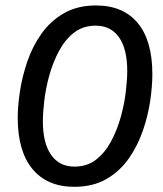

<svg xmlns="http://www.w3.org/2000/svg" viewBox="-20 -682 607 713"><path d="M255.8 11.7Q155 11.7 100.4 -54.6Q45.8 -120.8 45.8 -245Q45.8 -288.3 54.2 -343.3Q62.5 -398.3 81.7 -454.2Q100.8 -510 134.2 -557.1Q167.5 -604.2 217.5 -632.9Q267.5 -661.7 336.7 -661.7Q437.5 -661.7 491.7 -596.2Q545.8 -530.8 545.8 -406.7Q545.8 -363.3 537.9 -308.3Q530 -253.3 510.8 -197.5Q491.7 -141.7 458.8 -94.2Q425.8 -46.7 375.8 -17.5Q325.8 11.7 255.8 11.7ZM256.7 -63.3Q303.3 -63.3 336.7 -89.2Q370 -115 392.5 -157.1Q415 -199.2 428.3 -247.1Q441.7 -295 447.1 -340.4Q452.5 -385.8 452.5 -418.3Q452.5 -500 422.1 -543.3Q391.7 -586.7 335 -586.7Q288.3 -586.7 255 -560.8Q221.7 -535 199.2 -492.9Q176.7 -450.8 163.3 -402.9Q150 -355 144.6 -309.6Q139.2 -264.2 139.2 -231.7Q139.2 -150.8 169.6 -107.1Q200 -63.3 256.7 -63.3Z"/></svg>

Font: Familjen Grotesk GF
Style: Italic
Weight: 400
Designer: Anders Wikstroem, Jonas Baeckman, Matilda Gysing, Kristian Moeller
Foundry: Familjen STHML AB
Version: Version 2.000; Beta; Release 4; Build 6